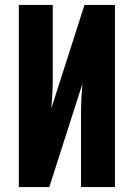

<svg xmlns="http://www.w3.org/2000/svg" viewBox="-20 -755 540 775"><path d="M56 0V-735H193V-441Q193 -410 191.5 -379Q190 -348 187 -317L321 -735H444V0H307V-294Q307 -325 308.5 -356Q310 -387 313 -418L179 0Z"/></svg>

Font: Iosevka Heavy
Style: Regular
Weight: 900
Monospace: yes
Designer: Belleve Invis
Foundry: Belleve Invis
Version: Version 32.5.0; ttfautohint (v1.8.4)